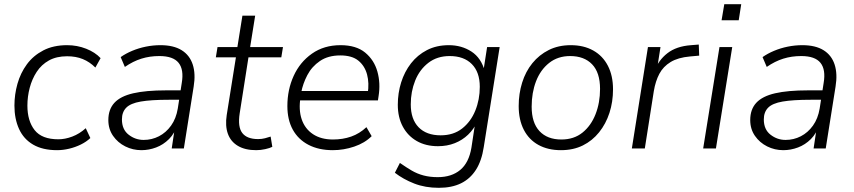

<svg xmlns="http://www.w3.org/2000/svg" viewBox="-20 -710 4085 918"><path d="M253 8Q184 8 138.5 -18.5Q93 -45 71 -93.5Q49 -142 49 -205Q49 -258 63.5 -309.5Q78 -361 108.5 -402.5Q139 -444 187 -469Q235 -494 301 -494Q349 -494 392 -477Q435 -460 461 -432L436 -387Q409 -414 376 -427.5Q343 -441 301 -441Q250 -441 214 -421Q178 -401 155.5 -366.5Q133 -332 122 -290Q111 -248 111 -205Q111 -132 145.5 -88Q180 -44 259 -44Q291 -44 325.5 -57Q360 -70 390 -97L412 -50Q393 -32 366.5 -19Q340 -6 310.5 1Q281 8 253 8Z M656 8Q615 8 579 -10Q543 -28 520.5 -60.5Q498 -93 498 -136Q498 -187 527 -218.5Q556 -250 617 -264Q678 -278 773 -278H854L847 -233H787Q702 -233 653 -224.5Q604 -216 583.5 -195Q563 -174 563 -139Q563 -91 595 -66Q627 -41 667 -41Q706 -41 740 -58.5Q774 -76 798 -109.5Q822 -143 830 -191L849 -313Q860 -377 834 -409.5Q808 -442 742 -442Q696 -442 656 -429.5Q616 -417 577 -390L557 -437Q581 -454 612 -467Q643 -480 677.5 -487Q712 -494 747 -494Q810 -494 848.5 -470Q887 -446 901.5 -401.5Q916 -357 906 -296L859 0H801L818 -113H828Q815 -72 788 -45Q761 -18 726.5 -5Q692 8 656 8Z M1205 8Q1152 8 1117.5 -12.5Q1083 -33 1069.5 -70.5Q1056 -108 1064 -160L1108 -436H1012L1020 -485H1115L1139 -635H1200L1176 -485H1333L1325 -436H1168L1126 -168Q1116 -103 1138.5 -74Q1161 -45 1214 -45Q1232 -45 1247 -49Q1262 -53 1274 -57L1282 -8Q1271 -2 1248.5 3Q1226 8 1205 8Z M1571 8Q1504 8 1455 -17.5Q1406 -43 1380 -90Q1354 -137 1354 -203Q1354 -281 1384 -347Q1414 -413 1471.5 -453.5Q1529 -494 1608 -494Q1683 -494 1726 -458.5Q1769 -423 1784.5 -367.5Q1800 -312 1790 -250L1787 -230H1399L1406 -275H1757L1738 -262Q1746 -313 1735 -354Q1724 -395 1693.5 -420Q1663 -445 1607 -445Q1549 -445 1510 -418.5Q1471 -392 1449.5 -351Q1428 -310 1420 -267L1417 -246Q1407 -185 1422.5 -139.5Q1438 -94 1476.5 -68.5Q1515 -43 1572 -43Q1619 -43 1659 -57Q1699 -71 1732 -102L1757 -59Q1724 -26 1673.5 -9Q1623 8 1571 8Z M2078 188Q2013 188 1960.5 167.5Q1908 147 1868 116L1892 69Q1922 90 1948.5 105.5Q1975 121 2005.5 129Q2036 137 2073 137Q2139 137 2180.5 102.5Q2222 68 2234 -4L2253 -129L2262 -128Q2245 -92 2218 -66Q2191 -40 2154.5 -25.5Q2118 -11 2074 -11Q2016 -11 1973 -35.5Q1930 -60 1906 -104.5Q1882 -149 1882 -209Q1882 -265 1898 -316Q1914 -367 1945 -407Q1976 -447 2021.5 -470.5Q2067 -494 2126 -494Q2187 -494 2234 -463.5Q2281 -433 2298 -369H2291L2309 -485H2369L2293 -7Q2283 59 2255.5 102Q2228 145 2184 166.5Q2140 188 2078 188ZM2087 -63Q2148 -63 2189.5 -95.5Q2231 -128 2252.5 -181Q2274 -234 2274 -295Q2274 -365 2236 -403.5Q2198 -442 2130 -442Q2070 -442 2028 -409.5Q1986 -377 1965 -324.5Q1944 -272 1944 -211Q1944 -140 1981.5 -101.5Q2019 -63 2087 -63Z M2662 8Q2600 8 2554.5 -17Q2509 -42 2484.5 -89.5Q2460 -137 2460 -203Q2460 -262 2476.5 -315Q2493 -368 2525.5 -408Q2558 -448 2604 -471Q2650 -494 2709 -494Q2771 -494 2816.5 -468.5Q2862 -443 2886.5 -395.5Q2911 -348 2911 -283Q2911 -223 2894 -170.5Q2877 -118 2844.5 -77.5Q2812 -37 2766.5 -14.5Q2721 8 2662 8ZM2664 -43Q2724 -43 2765 -76Q2806 -109 2827.5 -164Q2849 -219 2849 -285Q2849 -363 2811 -402.5Q2773 -442 2706 -442Q2647 -442 2605.5 -409Q2564 -376 2543 -321.5Q2522 -267 2522 -200Q2522 -123 2559.5 -83Q2597 -43 2664 -43Z M3001 0 3078 -485H3138L3120 -370H3109Q3128 -422 3171 -455.5Q3214 -489 3284 -494L3321 -497L3323 -444L3279 -440Q3222 -435 3186.5 -413.5Q3151 -392 3132.5 -357Q3114 -322 3106 -274L3063 0Z M3430 -613 3443 -690H3524L3512 -613ZM3342 0 3420 -485H3481L3403 0Z M3725 8Q3684 8 3648 -10Q3612 -28 3589.5 -60.5Q3567 -93 3567 -136Q3567 -187 3596 -218.5Q3625 -250 3686 -264Q3747 -278 3842 -278H3923L3916 -233H3856Q3771 -233 3722 -224.5Q3673 -216 3652.5 -195Q3632 -174 3632 -139Q3632 -91 3664 -66Q3696 -41 3736 -41Q3775 -41 3809 -58.5Q3843 -76 3867 -109.5Q3891 -143 3899 -191L3918 -313Q3929 -377 3903 -409.5Q3877 -442 3811 -442Q3765 -442 3725 -429.5Q3685 -417 3646 -390L3626 -437Q3650 -454 3681 -467Q3712 -480 3746.5 -487Q3781 -494 3816 -494Q3879 -494 3917.5 -470Q3956 -446 3970.5 -401.5Q3985 -357 3975 -296L3928 0H3870L3887 -113H3897Q3884 -72 3857 -45Q3830 -18 3795.5 -5Q3761 8 3725 8Z"/></svg>

Font: Nunito Sans 12pt ExtraLight 12pt Light
Style: Italic
Weight: 300
Italic angle: -9°
Version: Version 3.101;gftools[0.9.27]